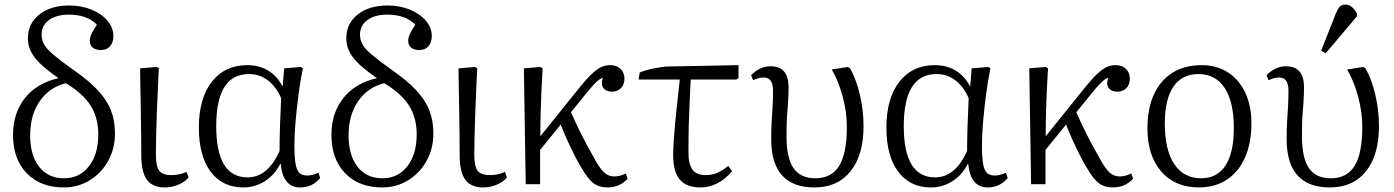

<svg xmlns="http://www.w3.org/2000/svg" viewBox="-20 -806 6100 840"><path d="M259 14Q157 14 97 -48Q37 -110 37 -216Q37 -312 89.5 -377.5Q142 -443 236 -464Q163 -514 132.5 -553.5Q102 -593 102 -638Q102 -703 152 -742.5Q202 -782 283 -782Q336 -782 380 -764Q424 -746 450 -715.5Q476 -685 476 -649Q476 -620 461.5 -603.5Q447 -587 421 -587Q399 -587 386 -597.5Q373 -608 373 -627Q373 -641 379.5 -656Q386 -671 404 -698Q361 -742 281 -742Q227 -742 194.5 -718.5Q162 -695 162 -654Q162 -631 173 -611.5Q184 -592 214 -566.5Q244 -541 300 -501Q368 -454 408 -411Q448 -368 465.5 -323Q483 -278 483 -223Q483 -156 453.5 -102.5Q424 -49 373 -17.5Q322 14 259 14ZM260 -26Q328 -26 369 -78.5Q410 -131 410 -218Q410 -291 376.5 -344Q343 -397 268 -442Q196 -424 154 -363.5Q112 -303 112 -214Q112 -126 151.5 -76Q191 -26 260 -26Z M701 14Q647 14 622.5 -20Q598 -54 598 -130Q598 -164 597.5 -216.5Q597 -269 596 -325.5Q595 -382 594 -431Q593 -480 593 -507L665 -513L675 -507Q673 -468 670.5 -415Q668 -362 666 -306.5Q664 -251 663 -204Q662 -157 662 -130Q662 -78 676.5 -59Q691 -40 731 -40Q766 -40 796 -54L805 -30Q789 -10 760.5 2Q732 14 701 14Z M1045 14Q953 14 901.5 -55Q850 -124 850 -248Q850 -375 906.5 -448Q963 -521 1062 -521Q1113 -521 1152.5 -497.5Q1192 -474 1215 -430H1217L1223 -507L1296 -513L1305 -507Q1294 -454 1286 -392.5Q1278 -331 1273 -273Q1268 -215 1268 -172Q1268 -118 1273 -89.5Q1278 -61 1290 -49.5Q1302 -38 1325 -38Q1344 -38 1373 -50L1381 -27Q1346 14 1293 14Q1218 14 1208 -89H1206Q1182 -41 1139 -13.5Q1096 14 1045 14ZM1063 -30Q1151 -30 1203 -145Q1203 -194 1205 -256Q1207 -318 1210 -376Q1189 -426 1152.5 -454Q1116 -482 1069 -482Q926 -482 926 -254Q926 -30 1063 -30Z M1652 14Q1550 14 1490 -48Q1430 -110 1430 -216Q1430 -312 1482.5 -377.5Q1535 -443 1629 -464Q1556 -514 1525.5 -553.5Q1495 -593 1495 -638Q1495 -703 1545 -742.5Q1595 -782 1676 -782Q1729 -782 1773 -764Q1817 -746 1843 -715.5Q1869 -685 1869 -649Q1869 -620 1854.5 -603.5Q1840 -587 1814 -587Q1792 -587 1779 -597.5Q1766 -608 1766 -627Q1766 -641 1772.5 -656Q1779 -671 1797 -698Q1754 -742 1674 -742Q1620 -742 1587.5 -718.5Q1555 -695 1555 -654Q1555 -631 1566 -611.5Q1577 -592 1607 -566.5Q1637 -541 1693 -501Q1761 -454 1801 -411Q1841 -368 1858.5 -323Q1876 -278 1876 -223Q1876 -156 1846.5 -102.5Q1817 -49 1766 -17.5Q1715 14 1652 14ZM1653 -26Q1721 -26 1762 -78.5Q1803 -131 1803 -218Q1803 -291 1769.5 -344Q1736 -397 1661 -442Q1589 -424 1547 -363.5Q1505 -303 1505 -214Q1505 -126 1544.5 -76Q1584 -26 1653 -26Z M2094 14Q2040 14 2015.5 -20Q1991 -54 1991 -130Q1991 -164 1990.5 -216.5Q1990 -269 1989 -325.5Q1988 -382 1987 -431Q1986 -480 1986 -507L2058 -513L2068 -507Q2066 -468 2063.5 -415Q2061 -362 2059 -306.5Q2057 -251 2056 -204Q2055 -157 2055 -130Q2055 -78 2069.5 -59Q2084 -40 2124 -40Q2159 -40 2189 -54L2198 -30Q2182 -10 2153.5 2Q2125 14 2094 14Z M2638 14Q2601 14 2576.5 -4.5Q2552 -23 2523 -73Q2511 -92 2494.5 -124.5Q2478 -157 2461.5 -193.5Q2445 -230 2433 -261L2343 -150V0H2280L2272 -507L2344 -513L2354 -507Q2351 -457 2349 -412.5Q2347 -368 2345.5 -319.5Q2344 -271 2344 -210L2518 -426Q2548 -463 2570 -483.5Q2592 -504 2610.5 -512.5Q2629 -521 2650 -521Q2678 -521 2695 -504.5Q2712 -488 2712 -462Q2712 -436 2697 -420.5Q2682 -405 2657 -405Q2631 -405 2619.5 -421.5Q2608 -438 2617 -465Q2597 -463 2542 -394L2478 -315Q2499 -267 2522 -221Q2545 -175 2578 -117Q2603 -70 2622.5 -52Q2642 -34 2667 -34Q2692 -34 2718 -47L2726 -24Q2691 14 2638 14Z M3045 14Q2983 14 2954 -20.5Q2925 -55 2925 -129Q2925 -152 2928.5 -202.5Q2932 -253 2939 -320Q2946 -387 2954 -458H2774L2779 -489Q2803 -499 2839.5 -506.5Q2876 -514 2900 -515L3211 -521V-464L3201 -458H3002Q3000 -432 2998.5 -391Q2997 -350 2995 -303.5Q2993 -257 2992.5 -213.5Q2992 -170 2992 -139Q2992 -88 3009.5 -64Q3027 -40 3067 -40Q3097 -40 3120.5 -51Q3144 -62 3166 -80L3183 -57Q3122 14 3045 14Z M3543 14Q3354 14 3354 -198Q3354 -242 3356 -274Q3358 -306 3360 -337.5Q3362 -369 3362 -410Q3362 -467 3321 -467Q3300 -467 3275 -455L3266 -477Q3304 -516 3351 -516Q3430 -516 3430 -425Q3430 -385 3427.5 -356Q3425 -327 3423 -294.5Q3421 -262 3421 -211Q3421 -115 3451.5 -70.5Q3482 -26 3547 -26Q3618 -26 3651.5 -80.5Q3685 -135 3685 -251Q3685 -315 3667 -382.5Q3649 -450 3619 -502L3689 -513L3699 -507Q3726 -460 3742 -391.5Q3758 -323 3758 -255Q3758 -128 3701.5 -57Q3645 14 3543 14Z M4053 14Q3961 14 3909.5 -55Q3858 -124 3858 -248Q3858 -375 3914.5 -448Q3971 -521 4070 -521Q4121 -521 4160.5 -497.5Q4200 -474 4223 -430H4225L4231 -507L4304 -513L4313 -507Q4302 -454 4294 -392.5Q4286 -331 4281 -273Q4276 -215 4276 -172Q4276 -118 4281 -89.5Q4286 -61 4298 -49.5Q4310 -38 4333 -38Q4352 -38 4381 -50L4389 -27Q4354 14 4301 14Q4226 14 4216 -89H4214Q4190 -41 4147 -13.5Q4104 14 4053 14ZM4071 -30Q4159 -30 4211 -145Q4211 -194 4213 -256Q4215 -318 4218 -376Q4197 -426 4160.5 -454Q4124 -482 4077 -482Q3934 -482 3934 -254Q3934 -30 4071 -30Z M4849 14Q4812 14 4787.5 -4.5Q4763 -23 4734 -73Q4722 -92 4705.5 -124.5Q4689 -157 4672.5 -193.5Q4656 -230 4644 -261L4554 -150V0H4491L4483 -507L4555 -513L4565 -507Q4562 -457 4560 -412.5Q4558 -368 4556.5 -319.5Q4555 -271 4555 -210L4729 -426Q4759 -463 4781 -483.5Q4803 -504 4821.5 -512.5Q4840 -521 4861 -521Q4889 -521 4906 -504.5Q4923 -488 4923 -462Q4923 -436 4908 -420.5Q4893 -405 4868 -405Q4842 -405 4830.5 -421.5Q4819 -438 4828 -465Q4808 -463 4753 -394L4689 -315Q4710 -267 4733 -221Q4756 -175 4789 -117Q4814 -70 4833.5 -52Q4853 -34 4878 -34Q4903 -34 4929 -47L4937 -24Q4902 14 4849 14Z M5225 14Q5121 14 5060.5 -55.5Q5000 -125 5000 -245Q5000 -374 5063 -447.5Q5126 -521 5237 -521Q5303 -521 5352 -489.5Q5401 -458 5428 -400.5Q5455 -343 5455 -266Q5455 -180 5427 -117Q5399 -54 5347.5 -20Q5296 14 5225 14ZM5235 -26Q5305 -26 5341.5 -82Q5378 -138 5378 -245Q5378 -360 5338 -421Q5298 -482 5223 -482Q5151 -482 5113.5 -426.5Q5076 -371 5076 -266Q5076 -150 5117.5 -88Q5159 -26 5235 -26Z M5798 14Q5609 14 5609 -198Q5609 -242 5611 -274Q5613 -306 5615 -337.5Q5617 -369 5617 -410Q5617 -467 5576 -467Q5555 -467 5530 -455L5521 -477Q5559 -516 5606 -516Q5685 -516 5685 -425Q5685 -385 5682.5 -356Q5680 -327 5678 -294.5Q5676 -262 5676 -211Q5676 -115 5706.5 -70.5Q5737 -26 5802 -26Q5873 -26 5906.5 -80.5Q5940 -135 5940 -251Q5940 -315 5922 -382.5Q5904 -450 5874 -502L5944 -513L5954 -507Q5981 -460 5997 -391.5Q6013 -323 6013 -255Q6013 -128 5956.5 -57Q5900 14 5798 14ZM5780 -573 5760 -584 5823 -744Q5832 -766 5840.5 -776Q5849 -786 5866 -786Q5881 -786 5893 -776.5Q5905 -767 5917 -746V-735Z"/></svg>

Font: Literata 36pt Light
Style: Regular
Weight: 300
Designer: Latin by Veronika Burian and Jose Scaglione. Greek by Irene Vlachou. Cyrillic by Vera Evstafieva.
Foundry: TypeTogether
Version: Version 3.002